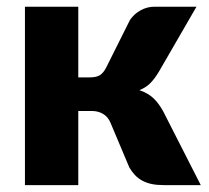

<svg xmlns="http://www.w3.org/2000/svg" viewBox="-20 -538 607 558"><path d="M357.5 -479.5Q369 -497 388.2 -507.8Q407.5 -518.5 428.5 -518.5H551L442 -330Q429.5 -309 416.5 -296Q403.5 -283 385 -276Q410.5 -267.5 426.5 -252Q442.5 -236.5 455 -213L563.5 0H456.5Q436 0 420.8 -3.2Q405.5 -6.5 393.5 -13Q381.5 -19.5 372.5 -29Q363.5 -38.5 356 -51L301 -181.5Q293.5 -199 279.2 -207.2Q265 -215.5 246.5 -215.5H207.5V0H52.5V-518.5H207.5V-313H239.5Q260.5 -313 270.8 -319.8Q281 -326.5 289 -342.5Z"/></svg>

Font: Lato
Style: Regular
Weight: 900
Designer: Lukasz Dziedzic with Adam Twardoch and Botio Nikoltchev
Foundry: tyPoland Lukasz Dziedzic
Version: Version 2.010; 2014-09-01; http://www.latofonts.com/; ttfaut